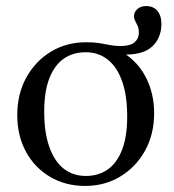

<svg xmlns="http://www.w3.org/2000/svg" viewBox="-20 -604 574 634"><path d="M263.5 -23Q305 -23 335.5 -44.2Q366 -65.5 383 -109.2Q400 -153 400 -219Q400 -288.5 383.2 -335.8Q366.5 -383 335.8 -407.2Q305 -431.5 262.5 -431.5Q221 -431.5 190.5 -410.2Q160 -389 143 -345.5Q126 -302 126 -235.5Q126 -166.5 142.8 -119Q159.5 -71.5 190.2 -47.2Q221 -23 263.5 -23ZM513 -525.5Q513 -478.5 482 -450Q451 -421.5 384.5 -424V-431.5Q436 -400 462.5 -347Q489 -294 489 -230.5Q489 -160.5 458.8 -106.2Q428.5 -52 377 -21Q325.5 10 261.5 10Q196.5 10 145.8 -19.8Q95 -49.5 66 -102.5Q37 -155.5 37 -224Q37 -294 67.2 -348.5Q97.5 -403 148.8 -433.8Q200 -464.5 264.5 -464.5Q290.5 -464.5 309 -461.5Q327.5 -458.5 343.5 -455.2Q359.5 -452 377 -452Q410 -452 424.2 -464.2Q438.5 -476.5 438.5 -495Q438.5 -509.5 434.5 -518.5Q430.5 -527.5 426.5 -534.8Q422.5 -542 422.5 -550.5Q422.5 -564 433.5 -574Q444.5 -584 462.5 -584Q486.5 -584 499.8 -568.2Q513 -552.5 513 -525.5Z"/></svg>

Font: Newsreader 36pt
Style: Regular
Weight: 400
Designer: Hugues Gentile
Foundry: Production Type
Version: Version 1.003